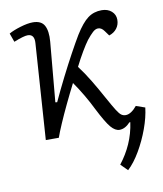

<svg xmlns="http://www.w3.org/2000/svg" viewBox="-81 -585 714 843"><g transform="rotate(-10 276.0 -163.0)"><path d="M167 -155Q190 -205 216.5 -257.5Q243 -310 267.5 -355Q292 -400 310 -430Q341 -480 367.5 -499.5Q394 -519 429 -519Q456 -519 473 -504Q490 -489 490 -466Q490 -444 477.5 -427.5Q465 -411 443 -404L427 -426Q415 -443 400 -443Q388 -443 376 -432Q364 -421 348 -401Q336 -385 318.5 -355.5Q301 -326 284 -292Q309 -259 332.5 -220Q356 -181 380 -137Q402 -97 414 -78Q426 -59 434.5 -53Q443 -47 454 -47Q466 -47 479 -55.5Q492 -64 504 -79L544 -65Q539 -22 521 27.5Q503 77 477 121.5Q451 166 422 193L392 163Q422 125 441.5 81Q461 37 468 -13H464Q441 12 416 12Q397 12 378 -10Q359 -32 326 -97Q311 -128 291 -162Q271 -196 250 -226Q228 -183 207.5 -140Q187 -97 171 -60Q155 -23 147 0H89L118 -427Q121 -467 90 -467Q73 -467 28 -449L14 -488Q33 -499 66 -509Q99 -519 122 -519Q160 -519 173.5 -494Q187 -469 183 -422L159 -156Z"/></g></svg>

Font: Literata 12pt Light
Style: Italic
Weight: 300
Italic angle: -2°
Designer: Latin by Veronika Burian and Jose Scaglione. Greek by Irene Vlachou. Cyrillic by Vera Evstafieva
Foundry: TypeTogether
Version: Version 3.002